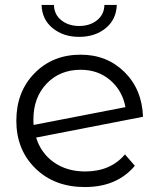

<svg xmlns="http://www.w3.org/2000/svg" viewBox="-20 -751 644 776"><path d="M148 -731H198Q199 -692 228 -669Q257 -646 300 -646Q343 -646 372 -669Q401 -692 402 -731H452Q450 -672 407 -637Q364 -602 300 -602Q236 -602 193 -637Q150 -672 148 -731ZM324 -58Q427 -58 485 -127L525 -81Q453 5 323 5Q200 5 123 -70.5Q46 -146 46 -263Q46 -380 119.5 -455Q193 -530 306 -530Q412 -530 483 -460Q554 -390 558 -279L126 -195Q146 -131 198.5 -94.5Q251 -58 324 -58ZM306 -469Q222 -469 168.5 -413Q115 -357 115 -268Q115 -253 116 -246L487 -318Q475 -384 426 -426.5Q377 -469 306 -469Z"/></svg>

Font: Montserrat Alternates
Style: Regular
Weight: 400
Designer: Julieta Ulanovsky
Foundry: Julieta Ulanovsky
Version: Version 7.200;PS 007.200;hotconv 1.0.88;makeotf.lib2.5.64775